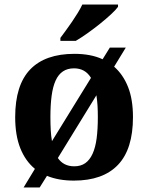

<svg xmlns="http://www.w3.org/2000/svg" viewBox="-20 -786 653 846"><path d="M565.9 -270Q565.9 -128.9 499.8 -59.6Q433.6 9.8 305.2 9.8Q237.8 9.8 187 -11.2L154.8 40H84L133.8 -42Q91.8 -76.7 69.3 -133.3Q46.9 -189.9 46.9 -270Q46.9 -411.1 113 -480Q179.2 -548.8 308.1 -548.8Q343.3 -548.8 374.5 -543Q405.8 -537.1 432.1 -524.9L463.9 -576.2H534.2L482.9 -492.2Q522.9 -457 544.4 -402.3Q565.9 -347.7 565.9 -270ZM202.1 -270Q202.1 -239.3 203.6 -212.6Q205.1 -186 209 -164.1L380.9 -442.9Q355.5 -484.9 306.2 -484.9Q277.3 -484.9 257.3 -471.4Q237.3 -458 225.1 -431.2Q212.9 -404.3 207.5 -364Q202.1 -323.7 202.1 -270ZM411.1 -270Q411.1 -297.4 409.7 -321Q408.2 -344.7 404.8 -366.2L234.9 -89.8Q259.8 -53.2 307.1 -53.2Q335.9 -53.2 355.7 -67.1Q375.5 -81.1 387.9 -108.4Q400.4 -135.7 405.8 -176.3Q411.1 -216.8 411.1 -270ZM246.1 -619.1Q256.8 -633.3 270.3 -651.9Q283.7 -670.4 297.4 -690.2Q311 -710 323 -729.7Q335 -749.5 342.8 -766.1H500V-755.9Q490.7 -742.7 469.2 -722.9Q447.8 -703.1 421.1 -681.6Q394.5 -660.2 366 -639.9Q337.4 -619.6 314 -606H246.1Z"/></svg>

Font: Droids
Style: b
Weight: 700
Foundry: Ascender Corporation
Version: Version 1.00 build 113